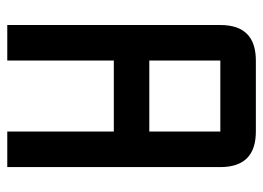

<svg xmlns="http://www.w3.org/2000/svg" viewBox="-118 -606 724 528"><g transform="rotate(90 244.0 -342.0)"><path d="M146.5 -683.6H341.8Q439.5 -683.6 439.5 -585.9V0H341.8V-293H146.5V0H48.8V-585.9Q48.8 -683.6 146.5 -683.6ZM341.8 -585.9H146.5V-390.6H341.8Z"/></g></svg>

Font: BabelStone Runic Ruled
Style: Regular
Weight: 400
Designer: Andrew West
Foundry: BabelStone
Version: Version 7.004 November 9, 2023